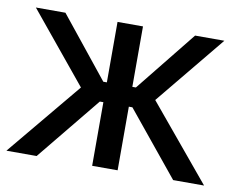

<svg xmlns="http://www.w3.org/2000/svg" viewBox="-74 -595 831 675"><g transform="rotate(10 341.0 -257.0)"><path d="M384.8 0H293.9V-513.7H384.8ZM583 0 397.5 -227.1 453.6 -288.6 693.4 0ZM339.4 -297.9H397.5L570.8 -513.7H675.3L439.9 -227.1H339.4ZM95.7 0H-12.2L227.5 -288.6L281.2 -227.1ZM339.4 -297.9V-227.1H237.8L2.4 -513.7H107.9L281.2 -297.9Z"/></g></svg>

Font: RobotoFlex
Style: Regular
Weight: 400
Designer: Berlow after Robertson
Foundry: Google
Version: Version 2.136